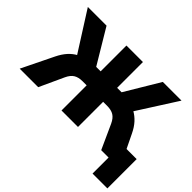

<svg xmlns="http://www.w3.org/2000/svg" viewBox="-174 -1003 1474 1474"><g transform="rotate(45 563.0 -265.5)"><path d="M965 174V0H905V-144H1126V174ZM0 0 126 -258Q149 -305 177.5 -337Q206 -369 243 -389Q280 -409 326 -417L249 -368L35 -705H238L417 -406L391 -425H454V-705H633V-425H696L670 -406L849 -705H1052L837 -368L761 -417Q807 -409 844 -388.5Q881 -368 910 -336Q939 -304 961 -258L1086 0H885L795 -198Q776 -239 748.5 -256Q721 -273 676 -273H633V0H454V-273H410Q366 -273 338.5 -256Q311 -239 292 -198L201 0Z"/></g></svg>

Font: Nunito Sans 11pt Black
Style: Regular
Weight: 900
Version: Version 3.101;gftools[0.9.27]